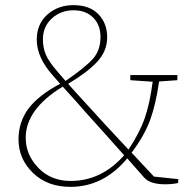

<svg xmlns="http://www.w3.org/2000/svg" viewBox="-20 -712 751 747"><path d="M255 -8Q375 -8 463 -108Q434 -141 384 -196.5Q334 -252 316 -272Q285 -308 224 -375Q80 -287 80 -176Q80 -110 129 -59Q178 -8 255 -8ZM204 -433 235 -397Q312 -450 341.5 -483Q371 -516 371 -568Q371 -615 342.5 -643.5Q314 -672 266 -672Q217 -672 182 -640.5Q147 -609 147 -559Q147 -526 158.5 -499Q170 -472 204 -433ZM579 -25 674 -15 673 0Q650 5 623 5Q564 5 541 -21Q506 -60 475 -96Q383 15 254 15Q164 15 108 -39.5Q52 -94 52 -170Q52 -237 90.5 -289Q129 -341 214 -386L186 -418Q123 -488 123 -558Q123 -618 164 -655Q205 -692 266 -692Q329 -692 363 -656.5Q397 -621 397 -567Q397 -513 357.5 -471Q318 -429 245 -386Q259 -370 274 -353.5Q289 -337 306 -318.5Q323 -300 333 -289Q375 -242 480 -130Q523 -195 543 -252Q563 -309 574 -394L487 -400V-420H670V-400L599 -395Q586 -304 563.5 -243.5Q541 -183 492 -118Z"/></svg>

Font: TypoPRO Source Serif Pro
Style: Regular
Weight: 200
Designer: Frank Grießhammer
Foundry: Adobe Systems Incorporated
Version: Version 1.017;PS (version unavailable);hotconv 1.0.79;makeot